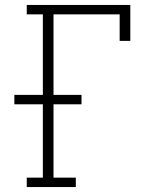

<svg xmlns="http://www.w3.org/2000/svg" viewBox="-20 -755 640 775"><path d="M88 0V-38H153V-334H38V-372H153V-697H88V-735H506V-590H463V-697H196V-372H309V-334H196V-38H286V0Z"/></svg>

Font: Iosevka Curly Slab XLtEx
Style: Regular
Weight: 200
Width: 7
Monospace: yes
Designer: Belleve Invis
Foundry: Belleve Invis
Version: Version 11.1.0; ttfautohint (v1.8.3)